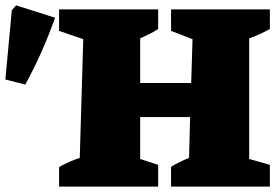

<svg xmlns="http://www.w3.org/2000/svg" viewBox="-26 -695 1037 715"><path d="M194 0V-73Q231 -94 271 -107L284 -549L194 -580V-660H563V-587Q548 -577 530.5 -568.5Q513 -560 496 -552V-386H686L691 -549L611 -580V-660H979V-587Q943 -567 902 -552V-103L979 -81V0H611V-74Q628 -84 644 -92Q660 -100 678 -107L682 -259H496V-103L563 -81V0ZM68 -380 -6 -399 18 -657 34 -675 179 -629Q156 -564 128.5 -502Q101 -440 68 -380Z"/></svg>

Font: Piazzolla SC Black
Style: Regular
Weight: 900
Designer: Juan Pablo del Peral
Foundry: Huerta Tipografica
Version: Version 1.330